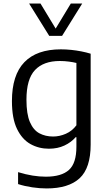

<svg xmlns="http://www.w3.org/2000/svg" viewBox="-20 -828 604 1078"><path d="M241.5 230Q204 230 161.2 223.8Q118.5 217.5 81.5 205.5V138.5Q124 151.5 162.8 157.8Q201.5 164 237 164Q325 164 367 126.2Q409 88.5 409 -4.5V-57.5H404.5Q380 -29 341.8 -11Q303.5 7 254.5 7Q198 7 151 -19.2Q104 -45.5 75.5 -104.2Q47 -163 47 -260.5Q47 -406.5 116.8 -478.8Q186.5 -551 322 -551Q350 -551 379.2 -548Q408.5 -545 436.5 -539.5Q464.5 -534 489 -526.5V-16.5Q489 115.5 427 172.8Q365 230 241.5 230ZM278 -61.5Q314.5 -61.5 349.8 -77Q385 -92.5 409 -124.5V-474.5Q391 -479 366.5 -482.2Q342 -485.5 315.5 -485.5Q224.5 -485.5 176.5 -434.8Q128.5 -384 128.5 -268Q128.5 -187.5 148 -142.5Q167.5 -97.5 201.2 -79.5Q235 -61.5 278 -61.5ZM256.5 -626.5 143.5 -808H207.5L301 -653.5H284L377.5 -808H441.5L328.5 -626.5Z"/></svg>

Font: Encode Sans Condensed Thin
Style: Regular
Weight: 400
Version: Version 3.002